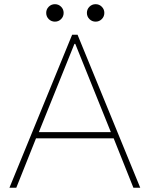

<svg xmlns="http://www.w3.org/2000/svg" viewBox="-20 -883 704 903"><path d="M24.4 0 319.3 -719.7H344.7L639.6 0H607.4L510.7 -242.2L504.9 -252.9L334 -676.8H330.1L159.2 -252.9L153.3 -242.2L56.6 0ZM139.6 -232.4V-261.7H524.4V-232.4ZM429.7 -781.2Q412.6 -781.2 400.6 -793.2Q388.7 -805.2 388.7 -822.3Q388.7 -839.4 400.6 -851.3Q412.6 -863.3 429.7 -863.3Q446.8 -863.3 458.7 -851.3Q470.7 -839.4 470.7 -822.3Q470.7 -805.2 458.7 -793.2Q446.8 -781.2 429.7 -781.2ZM238.3 -781.2Q221.2 -781.2 209.2 -793.2Q197.3 -805.2 197.3 -822.3Q197.3 -839.4 209.2 -851.3Q221.2 -863.3 238.3 -863.3Q255.4 -863.3 267.3 -851.3Q279.3 -839.4 279.3 -822.3Q279.3 -805.2 267.3 -793.2Q255.4 -781.2 238.3 -781.2Z"/></svg>

Font: Reddit Sans ExtraLight
Style: Regular
Weight: 250
Designer: Stephen Hutchings
Foundry: Reddit
Version: Version 1.014